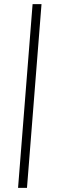

<svg xmlns="http://www.w3.org/2000/svg" viewBox="-20 -725 285 925"><path d="M110 180H67L137 -705H180Z"/></svg>

Font: Iunito ExtraLight
Style: Italic
Weight: 200
Italic angle: -4.541°
Designer: Vernon Adams
Foundry: Vernon Adams
Version: Version 2.001;November 30, 2019;FontCreator 12.0.0.2547 64-b